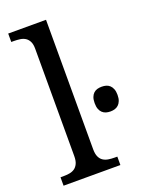

<svg xmlns="http://www.w3.org/2000/svg" viewBox="-144 -831 684 901"><g transform="rotate(-20 198.5 -380.0)"><path d="M25.9 -42Q43 -42 57.9 -44.4Q72.8 -46.9 83.7 -54.4Q94.7 -62 101.3 -76.2Q107.9 -90.3 107.9 -113.8V-649.9Q107.9 -671.9 101.3 -685.3Q94.7 -698.7 83.5 -706.1Q72.3 -713.4 57.4 -715.6Q42.5 -717.8 25.9 -717.8H13.2V-759.8H202.1V-113.8Q202.1 -90.3 208.5 -76.2Q214.8 -62 226.1 -54.4Q237.3 -46.9 252.2 -44.4Q267.1 -42 284.2 -42H296.9V0H13.2V-42ZM282.7 -314Q282.7 -331.5 287.1 -343.3Q291.5 -355 299.3 -362.3Q307.1 -369.6 317.4 -372.6Q327.6 -375.5 339.8 -375.5Q351.6 -375.5 361.8 -372.6Q372.1 -369.6 379.9 -362.3Q387.7 -355 392.3 -343.3Q397 -331.5 397 -314Q397 -296.4 392.3 -284.7Q387.7 -272.9 379.9 -265.6Q372.1 -258.3 361.8 -255.1Q351.6 -252 339.8 -252Q327.6 -252 317.4 -255.1Q307.1 -258.3 299.3 -265.6Q291.5 -272.9 287.1 -284.7Q282.7 -296.4 282.7 -314Z"/></g></svg>

Font: Noto Serif
Style: Regular
Weight: 400
Designer: Monotype Design team
Foundry: Monotype Imaging Inc.
Version: Version 1.02